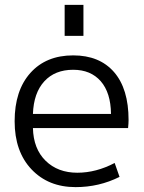

<svg xmlns="http://www.w3.org/2000/svg" viewBox="-20 -757 592 787"><path d="M245 -610V-737H322V-610ZM115 -232Q117 -147 167 -98Q217 -49 297 -49Q374 -49 450 -89L470 -32Q386 10 290 10Q178 10 109 -63Q40 -136 40 -260Q40 -386 104.5 -458Q169 -530 280 -530Q388 -530 447.5 -461.5Q507 -393 507 -265Q507 -252 505 -232ZM115 -290H435Q434 -377 393 -424Q352 -471 280 -471Q205 -471 161.5 -423.5Q118 -376 115 -290Z"/></svg>

Font: M PLUS 1p
Style: Regular
Weight: 400
Version: Version 1.062